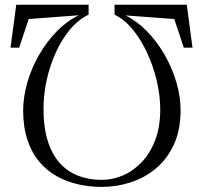

<svg xmlns="http://www.w3.org/2000/svg" viewBox="-20 -772 838 792"><path d="M750.5 -752.5 774 -575.5H738L699 -693.5L497.5 -708.5Q544 -686 585.2 -644Q626.5 -602 658 -547.8Q689.5 -493.5 707.2 -433.8Q725 -374 725 -316Q724.5 -234.5 697 -175.2Q669.5 -116 623.2 -77.2Q577 -38.5 519 -19.8Q461 -1 399.5 -1Q349.5 -1 302 -11.8Q254.5 -22.5 213.5 -45.5Q172.5 -68.5 141.5 -105.5Q110.5 -142.5 93 -195.2Q75.5 -248 75.5 -317.5Q76 -374.5 93.2 -433.5Q110.5 -492.5 141.8 -546.5Q173 -600.5 214.5 -643Q256 -685.5 305 -709L98.5 -693.5L59 -575.5H23.5L47 -752.5H345.5V-711.5Q302 -691 267.8 -649.2Q233.5 -607.5 209.2 -553.2Q185 -499 172.2 -439.8Q159.5 -380.5 159.5 -324Q159.5 -246.5 177 -190.8Q194.5 -135 226.5 -99.5Q258.5 -64 302.5 -47Q346.5 -30 399.5 -30Q443.5 -30 486.2 -48Q529 -66 564 -102.5Q599 -139 620 -193.5Q641 -248 641 -320.5Q641 -377 627 -437.2Q613 -497.5 587.5 -552.8Q562 -608 527.8 -650Q493.5 -692 452.5 -711.5V-752.5Z"/></svg>

Font: Merriweather 120pt Light
Style: Regular
Weight: 300
Version: Version 2.100